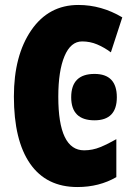

<svg xmlns="http://www.w3.org/2000/svg" viewBox="-20 -744 537 774"><path d="M427 -533 473 -674Q389 -724 296 -724Q176 -724 106 -622Q36 -520 36 -355Q36 -178 101.5 -84Q167 10 292 10Q380 10 449 -30V-183Q416 -164 384.5 -151Q353 -138 319 -138Q215 -138 215 -354Q215 -458 240 -517.5Q265 -577 311 -577Q343 -577 371.5 -565Q400 -553 427 -533ZM361 -259Q451 -259 451 -352Q451 -446 361 -446Q267 -446 267 -352Q267 -259 361 -259Z"/></svg>

Font: Noto Sans Display Condensed Black
Style: Regular
Weight: 900
Width: 3
Designer: Monotype Design team
Foundry: Monotype Imaging Inc.
Version: 1.000